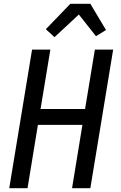

<svg xmlns="http://www.w3.org/2000/svg" viewBox="-20 -998 640 1018"><path d="M29 0 150 -735H247L195 -420H431L483 -735H580L459 0H362L417 -336H181L126 0ZM269 -801 223 -843 353 -978H459L542 -839L489 -806L398 -921Z"/></svg>

Font: Iosevka Custom Medium Oblique
Style: Regular
Weight: 500
Italic angle: -9°
Designer: Belleve Invis
Foundry: Belleve Invis
Version: Version 27.0.1